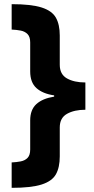

<svg xmlns="http://www.w3.org/2000/svg" viewBox="-20 -739 452 922"><path d="M36 41Q59 40 79.5 36Q100 32 112.5 19Q125 6 125 -21V-161Q125 -212 154.5 -239Q184 -266 240 -275V-281Q185 -289 155 -316Q125 -343 125 -396V-535Q125 -562 112.5 -575Q100 -588 80 -592Q60 -596 36 -597V-719Q130 -719 180 -703Q230 -687 248.5 -654Q267 -621 267 -569V-428Q267 -382 301.5 -362.5Q336 -343 390 -343V-212Q337 -212 302 -192.5Q267 -173 267 -127V12Q267 65 248.5 98Q230 131 180 147Q130 163 36 163Z"/></svg>

Font: Noto Sans Gujarati ExtraBold
Style: Regular
Weight: 800
Designer: Jelle Bosma - Monotype Design Team, Universal Thirst
Foundry: Monotype Imaging Inc.
Version: Version 2.106; ttfautohint (v1.8.4.7-5d5b)